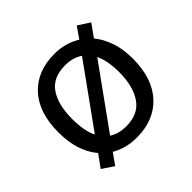

<svg xmlns="http://www.w3.org/2000/svg" viewBox="-151 -720 908 908"><g transform="rotate(-45 302.5 -266.5)"><path d="M551 -269Q551 -136 483.5 -63Q416 10 301 10Q228 10 172 -23L132 33L74 -6L119 -68Q88 -104 71.5 -154.5Q55 -205 55 -269Q55 -402 122 -474Q189 -546 304 -546Q377 -546 435 -510L474 -566L533 -528L488 -465Q517 -430 534 -380.5Q551 -331 551 -269ZM146 -269Q146 -231 151.5 -198.5Q157 -166 170 -141L390 -447Q354 -472 302 -472Q220 -472 183 -418Q146 -364 146 -269ZM460 -269Q460 -343 437 -392L217 -86Q251 -63 303 -63Q384 -63 422 -118.5Q460 -174 460 -269Z"/></g></svg>

Font: Noto Sans Tifinagh Hawad
Style: Regular
Weight: 400
Designer: JamraPatel
Foundry: JamraPatel LLC
Version: Version 2.006; ttfautohint (v1.8.4.7-5d5b)